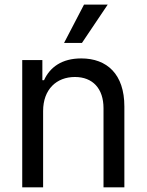

<svg xmlns="http://www.w3.org/2000/svg" viewBox="-20 -803 628 823"><path d="M164.8 -327.1C164.8 -420.1 222.3 -473 301.1 -473C377.5 -473 423.7 -423.3 423.7 -339.1V0H513.1V-346.6C513.1 -484.7 438.9 -552.6 328.1 -552.6C245.7 -552.6 194.2 -515.3 168.7 -459.2H161.6V-545.5H75.3V0H164.8ZM254.6 -619H331.3L441.8 -783.4H340.2Z"/></svg>

Font: Margiela Sans Text
Style: Regular
Weight: 400
Designer: Stefan Endress, Andreas Faust
Version: Version 1.100;FEAKit 1.0